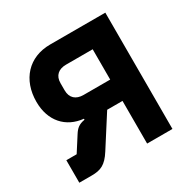

<svg xmlns="http://www.w3.org/2000/svg" viewBox="-156 -848 991 998"><g transform="rotate(-30 339.0 -349.0)"><path d="M42 -135V0H116C170 0 202 -13 240 -73L357 -256H449V0H601V-698H270C141 -698 59 -608 59 -475C59 -360 127 -286 229 -276V-270C193 -264 177 -249 161 -224L104 -135ZM449 -384H289C244 -384 216 -408 216 -454V-497C216 -542 244 -566 289 -566H449Z"/></g></svg>

Font: Braiins Sans
Style: Bold
Weight: 700
Designer: Mike Abbink, Paul van der Laan, Pieter van Rosmalen, Jiri Chlebus, Lubos Buracinsky
Foundry: Bold Monday, Sudetype
Version: Version 1.000;hotconv 1.0.109;makeotfexe 2.5.65596